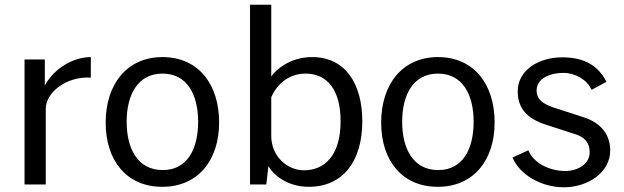

<svg xmlns="http://www.w3.org/2000/svg" viewBox="-20 -782 2644 814"><path d="M174 0V-321C174 -387 257 -459 365 -453V-540C287 -540 206 -488 170 -419V-530H84V0Z M668 10C820 10 909 -103 909 -263C909 -425 821 -540 669 -540C519 -540 428 -426 428 -262C428 -102 516 10 668 10ZM670 -61C564 -61 517 -151 517 -266C517 -380 564 -470 669 -470C773 -470 820 -381 820 -266C820 -150 774 -61 670 -61Z M1289 10C1433 10 1516 -97 1516 -268C1516 -422 1448 -540 1303 -540C1208 -540 1149 -485 1130 -458V-762H1040V0H1109L1118 -78C1135 -46 1193 10 1289 10ZM1269 -60C1197 -60 1130 -120 1130 -206V-370C1157 -431 1210 -470 1275 -470C1369 -470 1424 -399 1424 -268C1424 -122 1355 -60 1269 -60Z M1836 10C1988 10 2077 -103 2077 -263C2077 -425 1989 -540 1837 -540C1687 -540 1596 -426 1596 -262C1596 -102 1684 10 1836 10ZM1838 -61C1732 -61 1685 -151 1685 -266C1685 -380 1732 -470 1837 -470C1941 -470 1988 -381 1988 -266C1988 -150 1942 -61 1838 -61Z M2371 12C2470 12 2567 -49 2567 -144C2567 -206 2534 -261 2448 -287L2343 -321C2293 -336 2255 -354 2255 -398C2255 -453 2317 -473 2369 -473C2418 -473 2470 -444 2488 -401L2551 -435C2518 -501 2461 -539 2363 -539C2265 -539 2174 -485 2175 -394C2175 -310 2230 -272 2308 -249L2416 -214C2459 -201 2480 -177 2480 -136C2480 -86 2428 -57 2377 -57C2308 -57 2241 -92 2220 -145L2153 -114C2182 -44 2271 12 2371 12Z"/></svg>

Font: Cheyenne Sans
Style: Regular
Weight: 400
Designer: The Public Sans project authors (U.S. Web Design System), Libre Franklin designed by Pablo Impallari and Rodrigo Fuenzal
Foundry: The Cheyenne Sans Project Authors
Version: Version 2.007